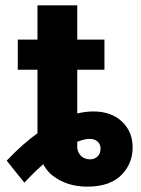

<svg xmlns="http://www.w3.org/2000/svg" viewBox="-20 -696 535 728"><path d="M122.1 -168.9V-675.8H272.9V-138.2Q273.4 -118.2 287.1 -105Q300.8 -91.8 321.8 -91.8Q338.4 -91.8 349.9 -102.8Q361.3 -113.8 361.3 -132.3Q361.3 -148.4 350.3 -158.9Q339.4 -169.4 318.4 -169.4Q295.9 -169.4 258.8 -152.3Q173.8 -112.3 72.3 -3.4L5.4 -86.9Q65.9 -150.9 125 -192.9Q238.8 -273.4 334 -273.4Q401.9 -273.4 442.4 -235.1Q482.9 -196.8 482.9 -137.2Q482.9 -78.6 444.8 -37.1Q400.9 11.7 311 11.7Q272.9 11.7 240.2 1.5Q207.5 -8.8 180.4 -29.5Q153.3 -50.3 137.7 -85.9Q122.1 -121.6 122.1 -168.9ZM47.4 -545.9H376V-431.6H47.4Z"/></svg>

Font: Inter Tight Stencil
Style: Bold
Weight: 700
Designer: Rasmus Andersson
Foundry: rsms
Version: Version 3.004;Glyphs 3.1.2 (3151)